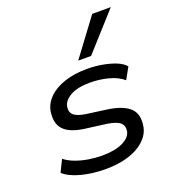

<svg xmlns="http://www.w3.org/2000/svg" viewBox="-139 -866 885 981"><g transform="rotate(-20 303.5 -375.5)"><path d="M269 9Q197 9 136.5 -7Q76 -23 44 -52L76 -117Q100 -98 132.5 -86Q165 -74 202 -68Q239 -62 275 -62Q343 -62 386 -82Q429 -102 436 -135Q441 -164 423 -181Q405 -198 355 -206L233 -222Q156 -233 124.5 -268.5Q93 -304 105 -370Q114 -410 146 -440Q178 -470 230.5 -487.5Q283 -505 352 -505Q394 -505 434 -498Q474 -491 506.5 -478Q539 -465 556 -445L521 -382Q490 -409 441 -421.5Q392 -434 343 -434Q276 -434 237.5 -413Q199 -392 192 -361Q186 -331 203.5 -314Q221 -297 268 -290L385 -274Q467 -261 501 -226.5Q535 -192 522 -125Q513 -85 479 -54.5Q445 -24 391.5 -7.5Q338 9 269 9ZM325 -560 474 -760H575L395 -560Z"/></g></svg>

Font: Nunito Sans 7pt SemiExpanded
Style: Italic
Weight: 400
Width: 6
Italic angle: -9°
Designer: Vernon Adams
Foundry: Vernon Adams
Version: Version 3.101;gftools[0.9.27]